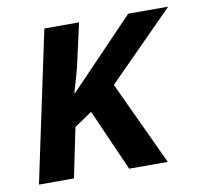

<svg xmlns="http://www.w3.org/2000/svg" viewBox="-66 -612 714 681"><g transform="rotate(-10 291.0 -271.0)"><path d="M21 0H147L184 -179L248 -222L346 0H485L344 -302L582 -542H438L204 -298H201C210 -330 225 -376 233 -417L261 -542H136Z"/></g></svg>

Font: Noto Sans SemiBold
Style: Italic
Weight: 600
Italic angle: -12°
Designer: Monotype Design Team
Foundry: Monotype Imaging Inc.
Version: Version 2.013